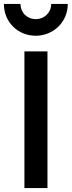

<svg xmlns="http://www.w3.org/2000/svg" viewBox="-51 -963 367 983"><path d="M74 0H192V-700H74ZM132 -780C221 -780 296 -849 296 -943H211C211 -897 175 -865 132 -865C89 -865 54 -897 54 -943H-31C-31 -849 41 -780 132 -780Z"/></svg>

Font: Uncut Sans Semibold
Style: Regular
Weight: 600
Designer: Kasper Nordkvist
Foundry: UNCUT.wtf
Version: Version 1.304;Glyphs 3.2 (3246)